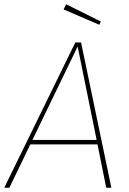

<svg xmlns="http://www.w3.org/2000/svg" viewBox="-29 -880 606 900"><path d="M428 -203H113L15 0H-9L324 -681H351L493 0H469ZM424 -224 335 -662 123 -224ZM444 -779 436 -764 269 -836 281 -860Z"/></svg>

Font: FiraGO Thin
Style: Italic
Weight: 100
Italic angle: -8°
Designer: bBox Type GmbH
Foundry: bBox Type GmbH
Version: Version 1.001